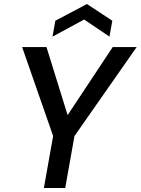

<svg xmlns="http://www.w3.org/2000/svg" viewBox="-20 -934 699 954"><path d="M198 0 244 -258 90 -700H211L316 -362L540 -700H659L350 -258L304 0ZM241 -752 255 -831 412 -914 538 -831 524 -752 398 -837Z"/></svg>

Font: DeepMind Sans Medium
Style: Italic
Weight: 500
Italic angle: -10°
Designer: Jonny Pinhorn / Modifications: Colophon Foundry
Foundry: Colophon Foundry
Version: Version 1.002; ttfautohint (v1.8.2)